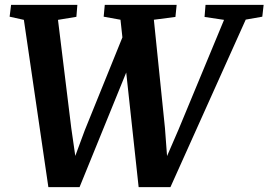

<svg xmlns="http://www.w3.org/2000/svg" viewBox="-20 -763 1102 788"><path d="M178.5 5 78 -681.5 19.5 -694.5 25.5 -743H297.5L293.5 -694L218 -681.5L272.5 -237.5L297.5 -64L268 -66.5L328 -228.5L487 -621L505 -482.5L306.5 5ZM549 5 474.5 -682 405.5 -694.5 410 -743H705L700 -693.5L611.5 -682L657 -237.5L670 -64L642 -68L713 -232L899.5 -681.5L819.5 -693.5L823.5 -743H1062L1056.5 -694.5L988.5 -682.5L679.5 5Z"/></svg>

Font: Merriweather 20pt
Style: Bold Italic
Weight: 700
Italic angle: -7.8°
Version: Version 2.101